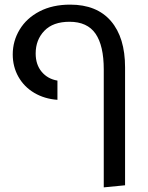

<svg xmlns="http://www.w3.org/2000/svg" viewBox="-20 -598 640 829"><path d="M428 -298Q428 -401 392.5 -452.5Q357 -504 280 -504Q209 -504 171.5 -465Q134 -426 134 -367Q134 -319 160 -288Q186 -257 228 -250V-167Q172 -171 128 -197Q84 -223 59.5 -266.5Q35 -310 35 -363Q35 -421 65 -470.5Q95 -520 151 -549Q207 -578 283 -578Q398 -578 459 -507Q520 -436 520 -307V202L428 211Z"/></svg>

Font: FiraGOUPP
Style: Medium
Weight: 400
Designer: bBox Type
Foundry: bBox Type GmbH
Version: Version 1.001